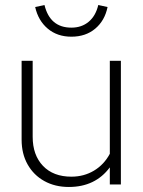

<svg xmlns="http://www.w3.org/2000/svg" viewBox="-20 -734 569 764"><path d="M254 10Q199 10 156.5 -13.5Q114 -37 90 -79.5Q66 -122 66 -178V-492H110V-190Q110 -117 151 -74Q192 -31 264 -31Q314 -31 354 -55Q394 -79 417 -122V-492H461V0H417V-68Q359 10 254 10ZM264 -588Q208 -588 170 -620Q132 -652 120 -706L157 -714Q179 -624 264 -624Q305 -624 333 -647.5Q361 -671 371 -714L408 -706Q397 -652 359 -620Q321 -588 264 -588Z"/></svg>

Font: Red Hat Display
Style: Regular
Weight: 300
Designer: Pentagram, MCKL
Foundry: Pentagram, MCKL
Version: Version 1.023